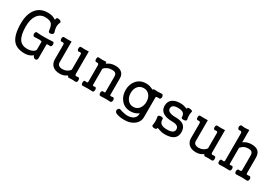

<svg xmlns="http://www.w3.org/2000/svg" viewBox="56 -1830 4397 3067"><g transform="rotate(30 2254.5 -296.5)"><path d="M491.2 -276.4V-138.7Q491.2 -110.4 447.3 -87.9Q404.3 -65.4 347.7 -65.4Q250 -65.4 202.1 -132.8Q151.4 -206.1 151.4 -367.2Q151.4 -498 204.1 -574.2Q257.8 -649.4 347.7 -649.4Q440.4 -649.4 474.6 -606.4Q498 -576.2 508.8 -487.3Q510.7 -471.7 526.4 -464.8Q541 -460 559.6 -464.8Q578.1 -469.7 588.9 -481.4Q600.6 -494.1 596.7 -508.8Q580.1 -559.6 578.1 -590.8Q573.2 -643.6 596.7 -690.4Q601.6 -704.1 590.8 -714.8Q581.1 -724.6 562.5 -729.5Q544.9 -734.4 529.3 -733.4Q512.7 -731.4 510.7 -723.6L503.9 -702.1Q502 -691.4 500 -690.4Q497.1 -687.5 491.2 -694.3Q462.9 -714.8 426.8 -724.6Q392.6 -733.4 347.7 -733.4Q211.9 -733.4 135.7 -637.7Q58.6 -541 58.6 -367.2Q58.6 -148.4 139.6 -57.6Q207 18.6 347.7 18.6Q387.7 18.6 422.9 7.8Q463.9 -4.9 493.2 -31.2Q502 -9.8 517.6 2.9Q531.2 14.6 546.9 14.6Q561.5 14.6 571.3 3.9Q582 -7.8 582 -29.3V-276.4Q582 -288.1 592.8 -290Q599.6 -292 623 -290L644.5 -288.1Q657.2 -287.1 665 -300.8Q672.9 -313.5 672.9 -332Q672.9 -350.6 665 -362.3Q657.2 -375 644.5 -372.1Q548.8 -366.2 476.6 -366.2Q403.3 -366.2 356.4 -372.1Q340.8 -375 332 -362.3Q324.2 -349.6 324.2 -331.1Q324.2 -312.5 332 -300.8Q340.8 -286.1 356.4 -288.1L360.4 -289.1Q423.8 -293 449.2 -292Q491.2 -290 491.2 -276.4Z M816.4 -415V-142.6Q816.4 -71.3 861.3 -27.3Q909.2 17.6 995.1 17.6Q1034.2 17.6 1064.5 7.8Q1089.8 0 1116.2 -17.6Q1127 -24.4 1132.8 -19.5Q1139.6 -15.6 1143.6 2Q1177.7 -1 1215.8 -1Q1253.9 -1 1280.3 2Q1293.9 4.9 1302.7 -8.8Q1310.5 -21.5 1310.5 -41Q1310.5 -60.5 1302.7 -72.3Q1293.9 -85.9 1280.3 -82H1275.4Q1249 -77.1 1239.3 -81.1Q1223.6 -85.9 1223.6 -110.4V-522.5Q1189.5 -519.5 1149.4 -519.5Q1109.4 -519.5 1084 -522.5Q1069.3 -524.4 1061.5 -510.7Q1054.7 -499 1054.7 -481.4Q1054.7 -463.9 1061.5 -452.1Q1069.3 -439.5 1084 -440.4Q1108.4 -445.3 1120.1 -441.4Q1133.8 -436.5 1133.8 -420.9V-135.7Q1111.3 -101.6 1074.2 -84Q1040 -66.4 994.1 -66.4Q959 -66.4 935.5 -81.1Q906.2 -99.6 906.2 -139.6V-522.5Q877.9 -520.5 834 -520.5Q787.1 -520.5 766.6 -522.5Q753.9 -524.4 746.1 -511.7Q740.2 -500 740.2 -481.4Q740.2 -463.9 746.1 -452.1Q753.9 -439.5 766.6 -440.4Q789.1 -445.3 801.8 -439.5Q816.4 -433.6 816.4 -415Z M1459 -404.3V-95.7Q1459 -84 1443.4 -81.1Q1431.6 -80.1 1410.2 -83Q1397.5 -86.9 1389.6 -73.2Q1383.8 -61.5 1383.8 -43Q1383.8 -23.4 1389.6 -11.7Q1397.5 2.9 1410.2 1Q1467.8 -2 1507.8 -2Q1548.8 -2 1589.8 1Q1603.5 3.9 1611.3 -10.7Q1619.1 -22.5 1619.1 -42Q1619.1 -61.5 1611.3 -73.2Q1603.5 -86.9 1589.8 -83Q1572.3 -78.1 1561.5 -80.1Q1548.8 -83 1548.8 -95.7V-392.6Q1574.2 -421.9 1607.4 -437.5Q1646.5 -455.1 1694.3 -455.1Q1737.3 -455.1 1756.8 -438.5Q1778.3 -419.9 1778.3 -377V-95.7Q1778.3 -84 1768.6 -82Q1762.7 -80.1 1746.1 -83Q1728.5 -87.9 1718.8 -73.2Q1710 -61.5 1710 -41Q1710 -21.5 1719.7 -9.8Q1729.5 4.9 1746.1 1Q1811.5 -2 1841.8 -2Q1873 -2 1917 1Q1932.6 3.9 1941.4 -9.8Q1950.2 -22.5 1950.2 -42Q1950.2 -61.5 1941.4 -74.2Q1932.6 -87.9 1917 -83Q1889.6 -77.1 1878.9 -80.1Q1868.2 -83 1868.2 -95.7V-399.4Q1868.2 -469.7 1821.3 -506.8Q1779.3 -539.1 1709 -539.1Q1658.2 -539.1 1619.1 -524.4Q1594.7 -515.6 1570.3 -498L1567.4 -497.1Q1557.6 -490.2 1553.7 -492.2Q1547.9 -496.1 1549.8 -518.6Q1512.7 -515.6 1475.6 -515.6Q1441.4 -515.6 1410.2 -518.6Q1397.5 -522.5 1389.6 -509.8Q1383.8 -498 1383.8 -478.5Q1383.8 -460 1389.6 -447.3Q1397.5 -433.6 1410.2 -434.6Q1431.6 -437.5 1443.4 -432.6Q1459 -425.8 1459 -404.3Z M2511.7 -58.6V-417Q2511.7 -431.6 2524.4 -434.6Q2533.2 -436.5 2565.4 -436.5L2569.3 -435.5Q2585 -432.6 2593.8 -446.3Q2602.5 -458 2602.5 -476.6Q2602.5 -495.1 2593.8 -507.8Q2585 -522.5 2569.3 -520.5Q2528.3 -517.6 2496.1 -517.6Q2462.9 -517.6 2420.9 -520.5Q2421.9 -504.9 2415 -502.9Q2410.2 -502.9 2392.6 -510.7Q2366.2 -523.4 2346.7 -529.3Q2312.5 -539.1 2276.4 -539.1Q2164.1 -539.1 2098.6 -460Q2040 -388.7 2040 -284.2Q2040 -179.7 2098.6 -107.4Q2164.1 -26.4 2276.4 -26.4Q2317.4 -26.4 2351.6 -38.1Q2390.6 -49.8 2421.9 -75.2V-59.6Q2421.9 -6.8 2380.9 24.4Q2338.9 57.6 2263.7 57.6Q2237.3 57.6 2195.3 47.9Q2155.3 40 2132.8 30.3Q2114.3 21.5 2099.6 29.3Q2085 36.1 2079.1 52.7Q2072.3 68.4 2077.1 85Q2083 103.5 2101.6 113.3Q2129.9 127.9 2175.8 135.7Q2213.9 141.6 2263.7 141.6Q2368.2 141.6 2437.5 88.9Q2511.7 33.2 2511.7 -58.6ZM2279.3 -455.1Q2347.7 -455.1 2387.7 -403.3Q2423.8 -355.5 2423.8 -284.2Q2423.8 -213.9 2387.7 -165Q2347.7 -110.4 2279.3 -110.4Q2210 -110.4 2169.9 -165Q2133.8 -213.9 2133.8 -284.2Q2133.8 -355.5 2169.9 -403.3Q2210 -455.1 2279.3 -455.1Z M2906.2 -539.1Q2799.8 -539.1 2747.1 -488.3Q2705.1 -446.3 2705.1 -379.9Q2705.1 -289.1 2784.2 -249Q2840.8 -219.7 2932.6 -219.7Q2998 -219.7 3028.3 -200.2Q3057.6 -181.6 3057.6 -143.6Q3057.6 -105.5 3027.3 -86.9Q2995.1 -66.4 2925.8 -66.4Q2852.5 -66.4 2817.4 -92.8Q2781.2 -120.1 2784.2 -177.7Q2785.2 -190.4 2769.5 -197.3Q2754.9 -203.1 2734.4 -201.2Q2712.9 -199.2 2701.2 -190.4Q2688.5 -180.7 2694.3 -165Q2701.2 -132.8 2702.1 -90.8Q2702.1 -47.9 2695.3 -19.5Q2690.4 -3.9 2703.1 5.9Q2714.8 14.6 2734.4 16.6Q2752.9 17.6 2767.6 12.7Q2783.2 6.8 2783.2 -2.9Q2782.2 -13.7 2789.1 -14.6Q2793.9 -14.6 2811.5 -7.8Q2839.8 2.9 2859.4 7.8Q2894.5 17.6 2933.6 17.6Q3048.8 17.6 3102.5 -28.3Q3150.4 -68.4 3150.4 -143.6Q3150.4 -229.5 3096.7 -269.5Q3048.8 -304.7 2957 -304.7Q2873 -304.7 2833 -327.1Q2797.9 -345.7 2797.9 -380.9Q2797.9 -418 2826.2 -437.5Q2854.5 -455.1 2908.2 -455.1Q2977.5 -455.1 3007.8 -431.6Q3035.2 -409.2 3036.1 -358.4Q3034.2 -344.7 3050.8 -336.9Q3065.4 -331.1 3086.9 -333Q3107.4 -335 3120.1 -343.8Q3133.8 -354.5 3128.9 -368.2Q3121.1 -397.5 3120.1 -434.6Q3119.1 -477.5 3128.9 -507.8Q3133.8 -518.6 3121.1 -527.3Q3109.4 -534.2 3088.9 -537.1Q3069.3 -541 3053.7 -538.1Q3038.1 -535.2 3038.1 -525.4Q3039.1 -513.7 3033.2 -512.7Q3028.3 -512.7 3011.7 -518.6Q2987.3 -527.3 2969.7 -532.2Q2939.5 -539.1 2906.2 -539.1Z M3329.1 -415V-142.6Q3329.1 -71.3 3374 -27.3Q3421.9 17.6 3507.8 17.6Q3546.9 17.6 3577.1 7.8Q3602.5 0 3628.9 -17.6Q3639.6 -24.4 3645.5 -19.5Q3652.3 -15.6 3656.2 2Q3690.4 -1 3728.5 -1Q3766.6 -1 3793 2Q3806.6 4.9 3815.4 -8.8Q3823.2 -21.5 3823.2 -41Q3823.2 -60.5 3815.4 -72.3Q3806.6 -85.9 3793 -82H3788.1Q3761.7 -77.1 3752 -81.1Q3736.3 -85.9 3736.3 -110.4V-522.5Q3702.1 -519.5 3662.1 -519.5Q3622.1 -519.5 3596.7 -522.5Q3582 -524.4 3574.2 -510.7Q3567.4 -499 3567.4 -481.4Q3567.4 -463.9 3574.2 -452.1Q3582 -439.5 3596.7 -440.4Q3621.1 -445.3 3632.8 -441.4Q3646.5 -436.5 3646.5 -420.9V-135.7Q3624 -101.6 3586.9 -84Q3552.7 -66.4 3506.8 -66.4Q3471.7 -66.4 3448.2 -81.1Q3418.9 -99.6 3418.9 -139.6V-522.5Q3390.6 -520.5 3346.7 -520.5Q3299.8 -520.5 3279.3 -522.5Q3266.6 -524.4 3258.8 -511.7Q3252.9 -500 3252.9 -481.4Q3252.9 -463.9 3258.8 -452.1Q3266.6 -439.5 3279.3 -440.4Q3301.8 -445.3 3314.5 -439.5Q3329.1 -433.6 3329.1 -415Z M3981.4 -605.5V-105.5Q3981.4 -85.9 3970.7 -82Q3964.8 -79.1 3944.3 -83L3933.6 -84Q3918 -87.9 3908.2 -74.2Q3900.4 -62.5 3900.4 -43.9Q3900.4 -25.4 3908.2 -12.7Q3918 2 3933.6 0Q3977.5 -2.9 4026.4 -2.9Q4069.3 -2.9 4113.3 0Q4127 2 4135.7 -11.7Q4143.6 -23.4 4143.6 -42Q4143.6 -61.5 4135.7 -73.2Q4127 -86.9 4113.3 -84L4098.6 -83Q4082 -80.1 4077.1 -83Q4071.3 -86.9 4071.3 -105.5V-390.6Q4102.5 -425.8 4132.8 -439.5Q4167 -455.1 4216.8 -455.1Q4252 -455.1 4270.5 -438.5Q4293 -418 4293 -371.1V-105.5Q4293 -86.9 4279.3 -83Q4271.5 -80.1 4252.9 -83H4245.1Q4229.5 -85 4220.7 -71.3Q4213.9 -58.6 4213.9 -41Q4213.9 -22.5 4221.7 -10.7Q4230.5 2.9 4245.1 1Q4294.9 -2.9 4343.8 -2.9Q4387.7 -2.9 4436.5 1Q4452.1 2.9 4461.9 -10.7Q4470.7 -23.4 4470.7 -42Q4470.7 -61.5 4461.9 -73.2Q4452.1 -86.9 4436.5 -83L4426.8 -82Q4403.3 -79.1 4395.5 -82Q4383.8 -85.9 4383.8 -105.5V-383.8Q4383.8 -465.8 4340.8 -503.9Q4300.8 -539.1 4216.8 -539.1Q4176.8 -539.1 4137.7 -526.4Q4097.7 -513.7 4071.3 -490.2V-718.8Q4031.2 -712.9 3992.2 -712.9Q3957 -713.9 3933.6 -718.8Q3918 -720.7 3908.2 -707Q3900.4 -695.3 3900.4 -676.8Q3900.4 -659.2 3908.2 -647.5Q3918 -633.8 3933.6 -634.8Q3956.1 -639.6 3967.8 -633.8Q3981.4 -626 3981.4 -605.5Z"/></g></svg>

Font: Gungsuh
Style: Regular
Weight: 400
Version: Version 2.21